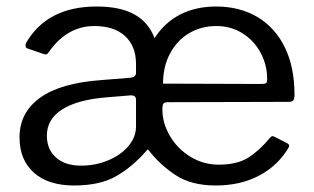

<svg xmlns="http://www.w3.org/2000/svg" viewBox="-20 -560 966 590"><path d="M479 -224Q479 -182 502 -142.5Q525 -103 565 -78.5Q605 -54 652 -54Q709 -54 743.5 -76Q778 -98 810 -137Q814 -141 816 -141.5Q818 -142 823 -140L864 -119Q872 -114 866 -105Q833 -50 775.5 -20Q718 10 643 10Q569 10 521 -21Q473 -52 437 -98Q434 -103 431 -98Q389 -49 338.5 -19.5Q288 10 208 10Q128 10 84 -29.5Q40 -69 40 -138Q40 -214 103 -259.5Q166 -305 292 -314L380 -321Q398 -323 398 -336V-363Q398 -418 364.5 -449Q331 -480 270 -480Q186 -480 130 -400Q126 -394 123 -393Q120 -392 114 -394L62 -412Q59 -414 58.5 -419Q58 -424 60 -428Q125 -540 277 -540Q349 -540 392.5 -516Q436 -492 455 -443Q486 -491 534 -515.5Q582 -540 644 -540Q716 -540 770.5 -508Q825 -476 855 -415Q885 -354 885 -269Q885 -257 881.5 -252Q878 -247 867 -247L497 -246Q486 -246 482.5 -242Q479 -238 479 -224ZM481 -303 784 -302Q795 -302 798 -305Q801 -308 801 -317Q801 -360 781 -397.5Q761 -435 725.5 -457.5Q690 -480 645 -480Q599 -480 562 -458.5Q525 -437 503 -396.5Q481 -356 481 -303ZM382 -267 309 -261Q219 -254 171.5 -224Q124 -194 124 -143Q124 -101 152 -76Q180 -51 229 -51Q274 -51 313 -67.5Q352 -84 375 -111.5Q398 -139 398 -172V-252Q398 -260 394.5 -263.5Q391 -267 382 -267Z"/></svg>

Font: Libre Franklin
Style: Regular
Weight: 400
Designer: Pablo Impallari, Rodrigo Fuenzalida
Foundry: Impallari Type
Version: Version 1.002; ttfautohint (v1.5)